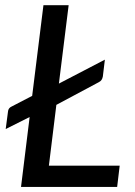

<svg xmlns="http://www.w3.org/2000/svg" viewBox="-20 -738 533 758"><path d="M212.5 -408 394 -502.5 386 -436Q384.5 -428 380.8 -422.5Q377 -417 370 -413.5L202.5 -324L173 -84H452.5L442.5 0H63L97 -276L2.5 -228.5L11.5 -297Q12.5 -311.5 26 -317.5L107 -359.5L151.5 -717.5H251Z"/></svg>

Font: Lato Medium
Style: Italic
Weight: 500
Italic angle: -7°
Designer: Lukasz Dziedzic
Foundry: tyPoland Lukasz Dziedzic
Version: Version 2.006; 2014-01-15